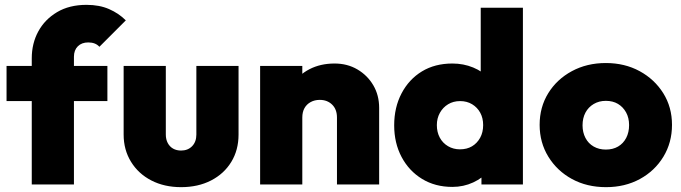

<svg xmlns="http://www.w3.org/2000/svg" viewBox="-20 -761 2810 792"><path d="M111 0V-520Q111 -582 138 -631.5Q165 -681 215.5 -711Q266 -741 337 -741Q390 -741 430 -723.5Q470 -706 499 -677L390 -568Q382 -577 370.5 -581.5Q359 -586 344 -586Q317 -586 301 -570Q285 -554 285 -527V0ZM7 -344V-489H423V-344Z M727 11Q658 11 604.5 -16.5Q551 -44 520.5 -93.5Q490 -143 490 -206V-489H664V-206Q664 -186 672 -171Q680 -156 694 -148Q708 -140 727 -140Q755 -140 772.5 -158Q790 -176 790 -206V-489H964V-206Q964 -142 934 -93Q904 -44 850.5 -16.5Q797 11 727 11Z M1370 0V-276Q1370 -310 1350 -329.5Q1330 -349 1299 -349Q1278 -349 1261.5 -340Q1245 -331 1236 -315Q1227 -299 1227 -276L1159 -308Q1159 -367 1185 -409.5Q1211 -452 1256.5 -475.5Q1302 -499 1360 -499Q1413 -499 1454.5 -474.5Q1496 -450 1520 -409Q1544 -368 1544 -316V0ZM1053 0V-489H1227V0Z M1846 10Q1775 10 1721 -23Q1667 -56 1636.5 -113.5Q1606 -171 1606 -244Q1606 -318 1636.5 -376Q1667 -434 1720.5 -466.5Q1774 -499 1846 -499Q1892 -499 1932 -482.5Q1972 -466 1999 -436Q2026 -406 2031 -368V-129Q2026 -91 1999 -59Q1972 -27 1932 -8.5Q1892 10 1846 10ZM1877 -145Q1906 -145 1927 -157.5Q1948 -170 1960.5 -192.5Q1973 -215 1973 -245Q1973 -274 1961 -296Q1949 -318 1927.5 -331Q1906 -344 1878 -344Q1850 -344 1828.5 -331Q1807 -318 1794.5 -295.5Q1782 -273 1782 -245Q1782 -216 1794 -193.5Q1806 -171 1828 -158Q1850 -145 1877 -145ZM2137 0H1966V-131L1991 -251L1963 -369V-729H2137Z M2480 11Q2401 11 2339.5 -22.5Q2278 -56 2242 -114.5Q2206 -173 2206 -246Q2206 -319 2241.5 -376.5Q2277 -434 2339 -467.5Q2401 -501 2479 -501Q2557 -501 2618.5 -467.5Q2680 -434 2716 -376.5Q2752 -319 2752 -246Q2752 -173 2716.5 -114.5Q2681 -56 2619.5 -22.5Q2558 11 2480 11ZM2479 -144Q2508 -144 2529.5 -156.5Q2551 -169 2563 -192Q2575 -215 2575 -245Q2575 -275 2562.5 -297.5Q2550 -320 2529 -332.5Q2508 -345 2479 -345Q2451 -345 2429 -332Q2407 -319 2395 -296.5Q2383 -274 2383 -244Q2383 -215 2395 -192Q2407 -169 2429 -156.5Q2451 -144 2479 -144Z"/></svg>

Font: Outfit ExtraBold
Style: Regular
Weight: 800
Designer: Rodrigo Fuenzalida
Foundry: fragTYPE
Version: Version 1.100;gftools[0.9.27]